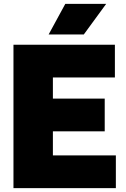

<svg xmlns="http://www.w3.org/2000/svg" viewBox="-20 -971 650 991"><path d="M49.5 0V-740H573V-571H253V-462H520.5V-293H253V-169H578V0ZM231 -793 317 -951H528L412.5 -793Z"/></svg>

Font: Encode Sans SemiCondensed SemiCondensed Black
Style: Regular
Weight: 900
Width: 4
Designer: Multiple Designers
Foundry: Impallari Type
Version: Version 3.000; ttfautohint (v1.8.3) -l 8 -r 50 -G 200 -x 14 